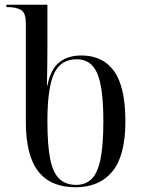

<svg xmlns="http://www.w3.org/2000/svg" viewBox="-20 -780 600 810"><path d="M298 10Q194 10 141.5 -57Q89 -124 89 -266V-681Q89 -727 68 -738.5Q47 -750 13 -750H7V-760H180V-575Q180 -549 179.5 -511Q179 -473 178 -419H180Q194 -489 230.5 -517.5Q267 -546 323 -546Q414 -546 461.5 -479.5Q509 -413 509 -268Q509 -123 454 -56.5Q399 10 298 10ZM302 0Q340 0 365.5 -24Q391 -48 403.5 -106.5Q416 -165 416 -269Q416 -412 390 -471Q364 -530 304 -530Q236 -530 208 -469.5Q180 -409 180 -268Q180 -169 191.5 -110.5Q203 -52 230 -26Q257 0 302 0Z"/></svg>

Font: Noto Serif Display SemiCondensed
Style: Regular
Weight: 400
Width: 4
Designer: Monotype Design Team
Foundry: Monotype Imaging Inc.
Version: Version 2.009